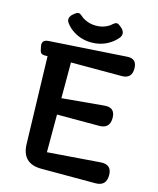

<svg xmlns="http://www.w3.org/2000/svg" viewBox="-138 -1061 954 1157"><g transform="rotate(15 339.0 -482.5)"><path d="M233 0Q111 0 108 -122L93 -665H72Q50 -665 45 -686L40 -709Q30 -752 75 -755L556 -786Q618 -791 618 -728Q618 -665 556 -665H239V-442L502 -466Q568 -472 568 -406Q568 -340 502 -340H239V-105L570 -130Q637 -134 637 -68Q637 0 570 0ZM325 -813Q264 -813 215 -844Q184 -863 166 -888Q153 -904 157 -920Q161 -936 178 -949L187 -956Q199 -966 208.5 -964.5Q218 -963 229 -953Q239 -943 255 -935Q287 -918 326 -918Q366 -918 397 -935Q411 -942 422 -953Q433 -963 442.5 -964.5Q452 -966 463 -957L473 -949Q490 -936 494 -920Q498 -904 486 -887Q476 -875 464 -864Q452 -853 437 -844Q388 -813 325 -813Z"/></g></svg>

Font: MaokenZhuyuanTi
Style: Regular
Weight: 400
Designer: Fontworks Inc & LongZhuTi team: ZERO子、时光羊、荆南、频凡、刘鹏、Little White Dog、帆影Magmeta、奈白不弍、白日月球、ChaoTawei、雨三（排名不分先后）
Version: Version 1.000; 20230222